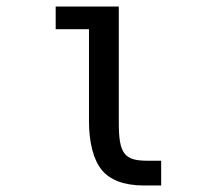

<svg xmlns="http://www.w3.org/2000/svg" viewBox="-20 -567 642 591"><path d="M421.9 3.9H476.1V-72.3H432.6C362.3 -72.3 345.7 -94.7 345.7 -189V-546.9H151.4V-477.1H253.9V-194.3C253.9 -127.9 267.6 -74.7 293.9 -43C318.4 -13.7 360.8 3.9 421.9 3.9Z"/></svg>

Font: Hack
Style: Regular
Weight: 400
Monospace: yes
Designer: Christopher Simpkins
Foundry: Christopher Simpkins
Version: Version 2.010